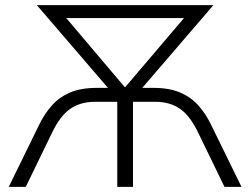

<svg xmlns="http://www.w3.org/2000/svg" viewBox="-20 -725 971 745"><path d="M14 0 133 -243Q153 -284 181.5 -316Q210 -348 252 -366Q294 -384 355 -384H399L123 -705H808L532 -384H576Q637 -384 679 -366Q721 -348 749.5 -316Q778 -284 798 -243L917 0H851L750 -208Q719 -274 679.5 -302Q640 -330 582 -330H496V0H435V-330H349Q291 -330 251.5 -302Q212 -274 181 -208L80 0ZM464 -387H466L694 -655H237Z"/></svg>

Font: Nunito Sans Light
Style: Regular
Weight: 300
Designer: Vernon Adams
Foundry: Vernon Adams
Version: Version 3.101; ttfautohint (v1.8.4.7-5d5b);gftools[0.9.27]